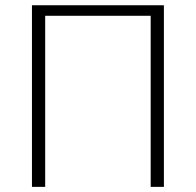

<svg xmlns="http://www.w3.org/2000/svg" viewBox="-20 -728 764 748"><path d="M618.5 0H567V-666.5H156V0H104.5V-707.5H618.5Z"/></svg>

Font: Lato 2
Style: Regular
Weight: 300
Designer: Lukasz Dziedzic with Adam Twardoch and Botio Nikoltchev
Foundry: tyPoland Lukasz Dziedzic
Version: Version 2.015; 2015-08-06; http://www.latofonts.com/